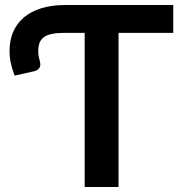

<svg xmlns="http://www.w3.org/2000/svg" viewBox="-20 -743 724 763"><path d="M316.5 0V-612.5H238Q207 -612.5 186.5 -608.2Q166 -604 154 -595Q142 -586 137 -572.2Q132 -558.5 132 -539.5Q132 -527.5 134.2 -516.2Q136.5 -505 138.5 -499.5Q140 -493.5 140.2 -487.5Q140.5 -481.5 138.2 -476.2Q136 -471 130.8 -466.8Q125.5 -462.5 116 -460L38 -442.5Q28.5 -468 23.2 -491Q18 -514 18 -542Q18 -583 32.5 -616.5Q47 -650 75 -673.8Q103 -697.5 144 -710.2Q185 -723 238 -723H668.5V-612.5H451V0Z"/></svg>

Font: Lato
Style: Bold
Weight: 700
Designer: Lukasz Dziedzic
Foundry: tyPoland Lukasz Dziedzic
Version: Version 2.007; 2014-02-27